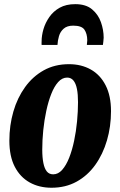

<svg xmlns="http://www.w3.org/2000/svg" viewBox="-20 -868 565 902"><path d="M304 -566.5Q362 -566.5 406.5 -541.5Q451 -516.5 476.2 -467.2Q501.5 -418 501.5 -345.5Q501.5 -273.5 482.5 -208.5Q463.5 -143.5 427.5 -93.2Q391.5 -43 339.8 -14.5Q288 14 222 14Q164 14 119.2 -11Q74.5 -36 49.2 -85Q24 -134 24 -207Q24 -279 42.8 -343.8Q61.5 -408.5 97.8 -458.8Q134 -509 185.8 -537.8Q237.5 -566.5 304 -566.5ZM295.5 -503.5Q272 -503.5 253.2 -482.5Q234.5 -461.5 220.8 -426.5Q207 -391.5 197.5 -347.2Q188 -303 183.2 -256Q178.5 -209 178.5 -165Q178.5 -128 183.8 -102Q189 -76 200 -62.5Q211 -49 230 -49Q253.5 -49 272.2 -70.2Q291 -91.5 305 -127Q319 -162.5 328.2 -206.5Q337.5 -250.5 342 -297.8Q346.5 -345 346.5 -388Q346.5 -424.5 341.5 -450Q336.5 -475.5 325.2 -489.5Q314 -503.5 295.5 -503.5ZM175.5 -657Q175.5 -661.5 175.2 -665.5Q175 -669.5 175.5 -674Q175.5 -701 184.2 -731Q193 -761 211.8 -788Q230.5 -815 260.5 -831.8Q290.5 -848.5 333.5 -848.5Q383.5 -848.5 412.5 -824.2Q441.5 -800 454.2 -763.8Q467 -727.5 467 -691Q466.5 -682 465.5 -673Q464.5 -664 463.5 -657H388Q388.5 -662.5 389 -667.8Q389.5 -673 390 -679Q389.5 -710 376.5 -728.8Q363.5 -747.5 324 -747.5Q295 -747.5 279 -733.2Q263 -719 257 -698Q251 -677 250 -657Z"/></svg>

Font: Merriweather 24pt SemiCondensed Black
Style: Italic
Weight: 900
Width: 4
Italic angle: -7.8°
Designer: Eben Sorkin
Foundry: Eben Sorkin
Version: Version 2.101